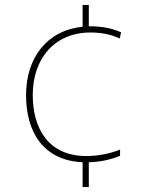

<svg xmlns="http://www.w3.org/2000/svg" viewBox="-20 -837 610 774"><path d="M338 -731V-817H313V-729C170 -715 85 -604 85 -454C85 -304 155 -190 313 -183V-83H338V-183C389 -184 433 -196 464 -209V-234C425 -218 376 -208 328 -208C176 -208 112 -318 112 -454C112 -602 201 -706 345 -706C383 -706 423 -700 463 -682L468 -707C428 -724 391 -731 338 -731Z"/></svg>

Font: Noto Sans Telugu UI Thin
Style: Regular
Weight: 100
Designer: Jelle Bosma - Monotype Design Team
Foundry: Monotype Imaging Inc.
Version: Version 2.005